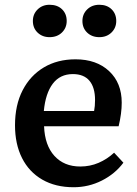

<svg xmlns="http://www.w3.org/2000/svg" viewBox="-20 -772 574 806"><path d="M289 14Q213 14 157.5 -18Q102 -50 72.5 -108.5Q43 -167 43 -246Q43 -331 75 -393Q107 -455 164 -489Q221 -523 297 -523Q385 -523 438 -473.5Q491 -424 491 -341Q491 -296 478 -242H165Q168 -162 208.5 -117.5Q249 -73 317 -73Q358 -73 394 -88.5Q430 -104 459 -131L498 -89Q463 -42 407.5 -14Q352 14 289 14ZM164 -306H375Q379 -326 379 -352Q379 -405 355.5 -433Q332 -461 286 -461Q232 -461 201.5 -420.5Q171 -380 164 -306ZM397 -616Q366 -616 346 -635Q326 -654 326 -684Q326 -713 346 -732.5Q366 -752 397 -752Q429 -752 448.5 -733Q468 -714 468 -684Q468 -655 448 -635.5Q428 -616 397 -616ZM188 -616Q158 -616 138 -635Q118 -654 118 -684Q118 -713 138 -732.5Q158 -752 188 -752Q221 -752 240.5 -733Q260 -714 260 -684Q260 -655 240 -635.5Q220 -616 188 -616Z"/></svg>

Font: Literata 12pt Medium
Style: Regular
Weight: 500
Designer: Latin by Veronika Burian and Jose Scaglione. Greek by Irene Vlachou. Cyrillic by Vera Evstafieva.
Foundry: TypeTogether
Version: Version 3.002